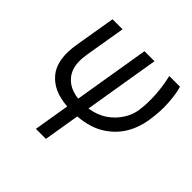

<svg xmlns="http://www.w3.org/2000/svg" viewBox="-194 -723 1135 1135"><g transform="rotate(45 373.5 -156.0)"><path d="M79.5 -291.2 122.2 -545.5H206L163.4 -291.2Q151.3 -218.4 168.3 -170.8Q176.8 -147.4 190.9 -129.8Q204.9 -112.2 223.2 -99.8Q241.5 -87.4 263.7 -80.1Q285.9 -72.8 310.4 -70L389.2 -545.5H473L394.5 -71.7Q459.9 -82 506 -114Q529.1 -130 547.2 -149.1Q565.3 -168.3 578.7 -189.3Q592 -210.2 600.3 -232.4Q608.7 -254.6 612.2 -277Q621.4 -342 616.5 -413.4Q614 -449.9 609 -482.1Q604 -514.2 596.6 -545.5H686.1Q692.8 -523.1 697.4 -494.3Q702.1 -465.6 704.5 -429Q707 -392.4 704.7 -355.1Q702.4 -317.8 696 -277Q684.3 -202.8 647.9 -142.8Q611.5 -82.7 547.2 -41.9Q481.9 -0.4 381 8.2L343.8 233H259.9L297.2 8.5Q234.7 3.9 190 -16.3Q145.2 -36.6 115.1 -73.2Q55 -146 79.5 -291.2Z"/></g></svg>

Font: Inter P
Style: Italic
Weight: 400
Italic angle: -9.40001°
Designer: Rasmus Andersson
Foundry: rsms
Version: Version 3.018;git-588b23468